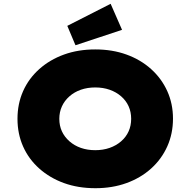

<svg xmlns="http://www.w3.org/2000/svg" viewBox="-20 -980 1002 1010"><path d="M482 10Q391 10 316.5 -17Q242 -44 186.5 -93.5Q131 -143 101.5 -209.5Q72 -276 72 -355Q72 -434 101.5 -500.5Q131 -567 186.5 -616.5Q242 -666 316.5 -693Q391 -720 481 -720Q571 -720 645.5 -693Q720 -666 775 -616.5Q830 -567 860 -500.5Q890 -434 890 -356Q890 -277 860 -210Q830 -143 775 -93.5Q720 -44 645.5 -17Q571 10 482 10ZM481 -190Q522 -190 556.5 -202Q591 -214 617 -236.5Q643 -259 656.5 -289Q670 -319 670 -355Q670 -391 656.5 -421Q643 -451 617 -473.5Q591 -496 556.5 -508Q522 -520 481 -520Q440 -520 405.5 -508Q371 -496 345 -473Q319 -450 305.5 -420Q292 -390 292 -355Q292 -319 305.5 -289.5Q319 -260 345 -237Q371 -214 405.5 -202Q440 -190 481 -190ZM377 -742 334 -844 562 -960 622 -823Z"/></svg>

Font: Lexend Exa Black
Style: Regular
Weight: 900
Designer: Bonnie Shaver-Troup, Thomas Jockin
Foundry: Lexend
Version: Version 1.007